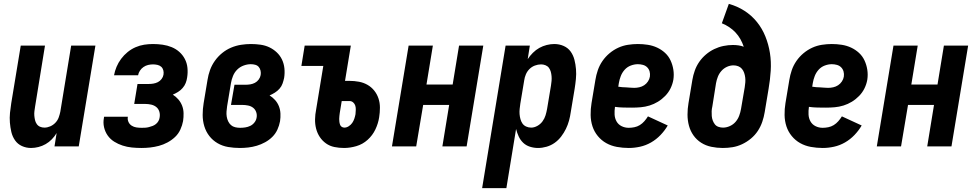

<svg xmlns="http://www.w3.org/2000/svg" viewBox="-20 -755 5040 990"><path d="M140 8Q115 8 93 -2Q71 -12 57.5 -31.5Q44 -51 38.5 -74.5Q33 -98 31 -123Q29 -148 31.5 -173Q34 -198 38 -223L87 -520H212L161 -206Q159 -194 157.5 -182Q156 -170 157 -158.5Q158 -147 160.5 -136Q163 -125 169.5 -115.5Q176 -106 186.5 -101.5Q197 -97 209 -97Q224 -97 239 -103.5Q254 -110 265.5 -122Q277 -134 282.5 -149Q288 -164 291 -179L347 -520H472L386 0H261L272 -69Q262 -52 247.5 -37Q233 -22 215.5 -12Q198 -2 178.5 3Q159 8 140 8Z M710 8Q684 8 659.5 5.5Q635 3 612 -4.5Q589 -12 569 -24.5Q549 -37 535.5 -56Q522 -75 516.5 -99Q511 -123 516 -148Q516 -149 516 -150.5Q516 -152 517 -153H639Q639 -153 639 -152.5Q639 -152 639 -151Q637 -138 642.5 -126Q648 -114 659 -107Q670 -100 683 -98Q696 -96 710 -96Q719 -96 728.5 -96.5Q738 -97 747.5 -99.5Q757 -102 766.5 -105.5Q776 -109 784 -115.5Q792 -122 797 -131Q802 -140 803 -149Q806 -165 801.5 -179.5Q797 -194 786 -203Q775 -212 760 -215.5Q745 -219 730 -219H672L689 -322H747Q759 -322 771 -324Q783 -326 794 -331.5Q805 -337 813 -347.5Q821 -358 823 -370Q825 -382 822 -393Q819 -404 811 -411Q803 -418 791.5 -420.5Q780 -423 769 -423Q756 -423 743.5 -420Q731 -417 720 -409.5Q709 -402 701.5 -390.5Q694 -379 692 -367H568Q572 -389 581 -410.5Q590 -432 604.5 -451.5Q619 -471 638 -486.5Q657 -502 679 -511.5Q701 -521 723.5 -524.5Q746 -528 769 -528Q794 -528 818.5 -524.5Q843 -521 865 -512Q887 -503 904.5 -487.5Q922 -472 933 -451Q944 -430 946.5 -405.5Q949 -381 945 -356Q943 -341 937.5 -327Q932 -313 921.5 -301Q911 -289 898 -281Q885 -273 871 -267Q887 -257 899.5 -242.5Q912 -228 919 -210Q926 -192 926.5 -171.5Q927 -151 924 -131Q920 -109 910 -87Q900 -65 882.5 -48.5Q865 -32 843.5 -20.5Q822 -9 799.5 -3Q777 3 754.5 5.5Q732 8 710 8Z M1217 8Q1186 8 1156.5 3Q1127 -2 1102 -16.5Q1077 -31 1059.5 -53.5Q1042 -76 1033.5 -104Q1025 -132 1025 -162.5Q1025 -193 1030 -223L1050 -343Q1054 -369 1063 -394Q1072 -419 1088 -441.5Q1104 -464 1125.5 -481.5Q1147 -499 1172 -509.5Q1197 -520 1223 -524Q1249 -528 1274 -528Q1299 -528 1323.5 -524.5Q1348 -521 1369 -511Q1390 -501 1407 -485Q1424 -469 1434 -448Q1444 -427 1446.5 -402.5Q1449 -378 1445 -353Q1442 -339 1437 -324.5Q1432 -310 1421.5 -298Q1411 -286 1397.5 -277.5Q1384 -269 1370 -263Q1386 -253 1398.5 -239Q1411 -225 1418 -207.5Q1425 -190 1426 -170Q1427 -150 1424 -130Q1420 -108 1410.5 -87Q1401 -66 1384.5 -49.5Q1368 -33 1347 -21.5Q1326 -10 1304 -3.5Q1282 3 1260 5.5Q1238 8 1217 8ZM1218 -96Q1231 -96 1244.5 -98Q1258 -100 1270.5 -106Q1283 -112 1292 -123.5Q1301 -135 1303 -148Q1306 -163 1301 -177Q1296 -191 1285 -199.5Q1274 -208 1259 -211Q1244 -214 1229 -214H1171L1189 -318H1246Q1258 -318 1270.5 -320Q1283 -322 1294.5 -328Q1306 -334 1314 -345Q1322 -356 1324 -368Q1326 -379 1323.5 -390.5Q1321 -402 1314 -410Q1307 -418 1296 -421Q1285 -424 1273 -424Q1255 -424 1236 -417Q1217 -410 1203 -396Q1189 -382 1181.5 -363.5Q1174 -345 1171 -327L1151 -207Q1149 -193 1148 -180Q1147 -167 1149 -154Q1151 -141 1156.5 -129.5Q1162 -118 1171 -110Q1180 -102 1192.5 -99Q1205 -96 1218 -96Z M1754 8Q1728 8 1704 3Q1680 -2 1661 -15.5Q1642 -29 1629 -48.5Q1616 -68 1610 -91.5Q1604 -115 1604.5 -140Q1605 -165 1610 -190L1647 -415H1534L1551 -520H1789L1759 -338H1782Q1807 -338 1831 -333.5Q1855 -329 1875 -317.5Q1895 -306 1909.5 -288Q1924 -270 1931.5 -247.5Q1939 -225 1939 -200Q1939 -175 1935 -150Q1930 -118 1915.5 -87.5Q1901 -57 1875.5 -34Q1850 -11 1817.5 -1.5Q1785 8 1754 8ZM1756 -97Q1767 -97 1778 -104Q1789 -111 1796 -121Q1803 -131 1807 -143Q1811 -155 1813 -166Q1813 -166 1813 -166Q1813 -166 1813 -166Q1814 -178 1814.5 -189Q1815 -200 1812 -210Q1809 -220 1801 -227Q1793 -234 1782 -234H1742L1732 -173Q1731 -165 1730 -157Q1729 -149 1729 -141.5Q1729 -134 1730 -126.5Q1731 -119 1733.5 -112Q1736 -105 1742 -101Q1748 -97 1756 -97Z M2001 0 2087 -520H2212L2179 -319H2314L2347 -520H2472L2386 0H2261L2296 -214H2162L2126 0Z M2466 215 2587 -520H2712L2701 -450Q2712 -467 2727.5 -482.5Q2743 -498 2761 -508Q2779 -518 2799 -523Q2819 -528 2838 -528Q2864 -528 2886.5 -518Q2909 -508 2922.5 -489Q2936 -470 2942 -446.5Q2948 -423 2950 -398Q2952 -373 2949.5 -347.5Q2947 -322 2943 -297L2923 -177Q2920 -155 2914 -133Q2908 -111 2898 -90.5Q2888 -70 2873.5 -51Q2859 -32 2840 -18.5Q2821 -5 2798.5 1.5Q2776 8 2754 8Q2733 8 2712.5 1.5Q2692 -5 2677.5 -19Q2663 -33 2654.5 -51.5Q2646 -70 2641 -90L2591 215ZM2719 -97Q2735 -97 2751 -106Q2767 -115 2777.5 -129.5Q2788 -144 2793 -160.5Q2798 -177 2801 -194L2821 -314Q2823 -326 2824 -338Q2825 -350 2824 -362Q2823 -374 2820 -385Q2817 -396 2810.5 -405Q2804 -414 2793 -418.5Q2782 -423 2770 -423Q2754 -423 2738 -417Q2722 -411 2710 -399Q2698 -387 2691.5 -371.5Q2685 -356 2683 -341L2663 -221Q2661 -207 2659.5 -193.5Q2658 -180 2659 -167Q2660 -154 2663.5 -141Q2667 -128 2674 -118Q2681 -108 2693 -102.5Q2705 -97 2719 -97Z M3222 8Q3191 8 3161 2.5Q3131 -3 3106 -17Q3081 -31 3062.5 -53.5Q3044 -76 3035 -103.5Q3026 -131 3025.5 -162Q3025 -193 3030 -223L3050 -343Q3054 -368 3062.5 -393Q3071 -418 3086.5 -440.5Q3102 -463 3123 -480.5Q3144 -498 3168 -509Q3192 -520 3218 -524Q3244 -528 3269 -528Q3295 -528 3320.5 -524Q3346 -520 3368.5 -509.5Q3391 -499 3409 -482.5Q3427 -466 3437.5 -443.5Q3448 -421 3452 -395.5Q3456 -370 3452 -344Q3448 -321 3437.5 -299.5Q3427 -278 3410 -260.5Q3393 -243 3372.5 -230.5Q3352 -218 3329.5 -211Q3307 -204 3284 -202Q3261 -200 3239 -200Q3217 -200 3194.5 -200.5Q3172 -201 3151 -204Q3148 -184 3149 -164.5Q3150 -145 3159 -129Q3168 -113 3185 -104.5Q3202 -96 3222 -96Q3236 -96 3251 -99Q3266 -102 3279 -110Q3292 -118 3302.5 -130Q3313 -142 3321 -155L3423 -108Q3408 -82 3386 -59Q3364 -36 3337 -20.5Q3310 -5 3280.5 1.5Q3251 8 3222 8ZM3250 -302Q3263 -302 3276.5 -305Q3290 -308 3301.5 -315.5Q3313 -323 3321 -335Q3329 -347 3331 -360Q3333 -374 3329.5 -386.5Q3326 -399 3317 -408Q3308 -417 3295 -420.5Q3282 -424 3269 -424Q3251 -424 3232.5 -417Q3214 -410 3201 -395.5Q3188 -381 3181 -363Q3174 -345 3171 -327L3168 -308Q3178 -306 3188.5 -305.5Q3199 -305 3209 -304.5Q3219 -304 3229.5 -303Q3240 -302 3250 -302Z M3707 8Q3677 8 3648 2Q3619 -4 3595.5 -19Q3572 -34 3556 -56.5Q3540 -79 3532.5 -106.5Q3525 -134 3525 -164Q3525 -194 3530 -223L3550 -343Q3554 -367 3562.5 -391Q3571 -415 3585.5 -436Q3600 -457 3620 -474Q3640 -491 3663 -502Q3686 -513 3710.5 -518Q3735 -523 3759 -523Q3774 -523 3788 -521Q3802 -519 3815 -514Q3808 -535 3797.5 -553.5Q3787 -572 3772.5 -587.5Q3758 -603 3740 -615Q3722 -627 3702 -635L3738 -735Q3782 -723 3819 -699Q3856 -675 3883 -641.5Q3910 -608 3926.5 -567Q3943 -526 3950 -481.5Q3957 -437 3954 -390Q3951 -343 3943 -297L3923 -177Q3919 -152 3910.5 -127Q3902 -102 3887.5 -80Q3873 -58 3852 -40.5Q3831 -23 3806.5 -11.5Q3782 0 3757 4Q3732 8 3707 8ZM3708 -97Q3726 -97 3743.5 -105Q3761 -113 3773 -127Q3785 -141 3791.5 -158.5Q3798 -176 3801 -194L3820 -305Q3822 -318 3823 -330.5Q3824 -343 3822.5 -355.5Q3821 -368 3817 -379.5Q3813 -391 3805.5 -400Q3798 -409 3786.5 -413.5Q3775 -418 3762 -418Q3745 -418 3728.5 -410.5Q3712 -403 3700 -389.5Q3688 -376 3681.5 -359.5Q3675 -343 3672 -326L3653 -206Q3650 -194 3649.5 -181.5Q3649 -169 3650 -157Q3651 -145 3655 -134Q3659 -123 3666 -114Q3673 -105 3684.5 -101Q3696 -97 3708 -97Z M4222 8Q4191 8 4161 2.5Q4131 -3 4106 -17Q4081 -31 4062.5 -53.5Q4044 -76 4035 -103.5Q4026 -131 4025.5 -162Q4025 -193 4030 -223L4050 -343Q4054 -368 4062.5 -393Q4071 -418 4086.5 -440.5Q4102 -463 4123 -480.5Q4144 -498 4168 -509Q4192 -520 4218 -524Q4244 -528 4269 -528Q4295 -528 4320.5 -524Q4346 -520 4368.5 -509.5Q4391 -499 4409 -482.5Q4427 -466 4437.5 -443.5Q4448 -421 4452 -395.5Q4456 -370 4452 -344Q4448 -321 4437.5 -299.5Q4427 -278 4410 -260.5Q4393 -243 4372.5 -230.5Q4352 -218 4329.5 -211Q4307 -204 4284 -202Q4261 -200 4239 -200Q4217 -200 4194.5 -200.5Q4172 -201 4151 -204Q4148 -184 4149 -164.5Q4150 -145 4159 -129Q4168 -113 4185 -104.5Q4202 -96 4222 -96Q4236 -96 4251 -99Q4266 -102 4279 -110Q4292 -118 4302.5 -130Q4313 -142 4321 -155L4423 -108Q4408 -82 4386 -59Q4364 -36 4337 -20.5Q4310 -5 4280.5 1.5Q4251 8 4222 8ZM4250 -302Q4263 -302 4276.5 -305Q4290 -308 4301.5 -315.5Q4313 -323 4321 -335Q4329 -347 4331 -360Q4333 -374 4329.5 -386.5Q4326 -399 4317 -408Q4308 -417 4295 -420.5Q4282 -424 4269 -424Q4251 -424 4232.5 -417Q4214 -410 4201 -395.5Q4188 -381 4181 -363Q4174 -345 4171 -327L4168 -308Q4178 -306 4188.5 -305.5Q4199 -305 4209 -304.5Q4219 -304 4229.5 -303Q4240 -302 4250 -302Z M4501 0 4587 -520H4712L4679 -319H4814L4847 -520H4972L4886 0H4761L4796 -214H4662L4626 0Z"/></svg>

Font: Iosevka SS04 Extrabold
Style: Italic
Weight: 800
Italic angle: -9°
Monospace: yes
Designer: Belleve Invis
Foundry: Belleve Invis
Version: Version 19.0.0; ttfautohint (v1.8.4)